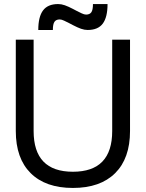

<svg xmlns="http://www.w3.org/2000/svg" viewBox="-20 -916 720 948"><path d="M58 -269V-720H146V-269Q146 -68 340 -68Q534 -68 534 -269V-720H622V-269Q622 -134 548.5 -61Q475 12 340 12Q205 12 131.5 -61Q58 -134 58 -269ZM267 -896Q283 -896 300 -890Q317 -884 340 -872Q345 -870 359 -862Q371 -856 383.5 -850Q396 -844 405 -844Q423 -844 431 -855.5Q439 -867 439 -896H511Q511 -831 487.5 -799.5Q464 -768 413 -768Q397 -768 380 -774Q363 -780 340 -792Q335 -794 321 -802Q309 -808 296.5 -814Q284 -820 275 -820Q257 -820 249 -808.5Q241 -797 241 -768H169Q169 -833 192.5 -864.5Q216 -896 267 -896Z"/></svg>

Font: Aspekta 400
Style: Regular
Weight: 400
Designer: Ivo Dolenc
Version: Version 2.000